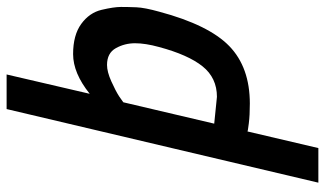

<svg xmlns="http://www.w3.org/2000/svg" viewBox="-216 -530 959 566"><g transform="rotate(-90 263.0 -246.5)"><path d="M270 -461Q331 -510 387 -510Q443 -510 476 -486Q509 -462 517.5 -426Q526 -390 526 -369Q526 -348 525 -323.5Q524 -299 512 -256Q473 -110 410.5 -49.5Q348 11 241 11Q207 11 183 8Q159 5 159 4L110 213H8L225 -706H327ZM355 -410Q335 -410 307 -397.5Q279 -385 262 -374L245 -362L182 -94L261 -86Q317 -86 351 -128.5Q385 -171 408 -257Q419 -297 419 -327.5Q419 -358 404.5 -384Q390 -410 355 -410Z"/></g></svg>

Font: Titillium Web SemiBold
Style: Italic
Weight: 600
Italic angle: -13°
Version: Version 1.002;PS 57.000;hotconv 1.0.70;makeotf.lib2.5.55311